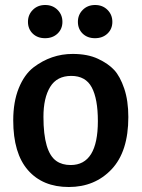

<svg xmlns="http://www.w3.org/2000/svg" viewBox="-20 -734 568 769"><path d="M263 -73Q372 -73 372 -249Q372 -338 347.5 -384Q323 -430 265.5 -430Q208 -430 181 -386Q154 -342 154 -266Q154 -125 206 -89Q229 -73 263 -73ZM33 -252Q33 -326 55 -380.5Q77 -435 114 -464Q185 -518 271 -518Q331 -518 372.5 -498.5Q414 -479 437.5 -453.5Q461 -428 477.5 -379.5Q494 -331 494 -265Q494 -127 427 -56Q360 15 255.5 15Q151 15 92 -52.5Q33 -120 33 -252ZM360.5 -581Q330 -581 311 -599.5Q292 -618 292 -646.5Q292 -675 311.5 -694.5Q331 -714 361 -714Q391 -714 410.5 -694.5Q430 -675 430 -646.5Q430 -618 410.5 -599.5Q391 -581 360.5 -581ZM160.5 -581Q130 -581 111 -599.5Q92 -618 92 -646.5Q92 -675 111.5 -694.5Q131 -714 161 -714Q191 -714 210.5 -694.5Q230 -675 230 -646.5Q230 -618 210.5 -599.5Q191 -581 160.5 -581Z"/></svg>

Font: Bree Serif
Style: Regular
Weight: 400
Designer: Veronika Burian, Jos Scaglione
Foundry: TypeTogether
Version: Version 1.002